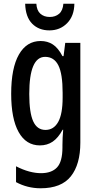

<svg xmlns="http://www.w3.org/2000/svg" viewBox="-20 -836 513 1030"><path d="M198 -616Q235 -616 263.5 -597.5Q292 -579 315 -535H321L330 -606H411V-71Q411 46 360 110Q309 174 198 174Q127 174 66 141V56Q103 75 136.5 84Q170 93 200 93Q257 93 286 62Q315 31 315 -45V-58Q315 -76 316 -97.5Q317 -119 319 -140H316Q292 -96 262.5 -76Q233 -56 194 -56Q120 -56 80 -127.5Q40 -199 40 -333Q40 -471 81.5 -543.5Q123 -616 198 -616ZM222 -531Q137 -531 137 -332Q137 -232 158 -185.5Q179 -139 224 -139Q268 -139 292 -181.5Q316 -224 316 -313V-338Q316 -440 293 -485.5Q270 -531 222 -531ZM379 -816Q378 -750 340 -711.5Q302 -673 245 -673Q188 -673 152.5 -709Q117 -745 115 -816H175Q177 -780 196.5 -762.5Q216 -745 247 -745Q277 -745 297 -762Q317 -779 320 -816Z"/></svg>

Font: Noto Sans Malayalam UI ExtraCondensed Medium
Style: Regular
Weight: 500
Width: 2
Designer: Jelle Bosma - Monotype Design Team
Foundry: Monotype Imaging Inc.
Version: Version 2.104; ttfautohint (v1.8.4.7-5d5b)